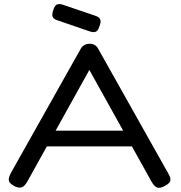

<svg xmlns="http://www.w3.org/2000/svg" viewBox="-20 -905 883 939"><path d="M805 -53Q813 -39 813.5 -28.5Q814 -18 806.5 -10Q799 -2 783 6Q761 17 748 12Q735 7 722 -15L417 -563L113 -16Q100 6 87 11Q74 16 51 6Q37 -2 29.5 -10Q22 -18 23 -29.5Q24 -41 32 -57L374 -665Q380 -677 391.5 -684Q403 -691 418 -691Q429 -691 437 -688Q445 -685 451 -679Q457 -673 461 -665ZM175 -189 209 -266H618L652 -189ZM420 -751 263 -805Q243 -811 238 -822Q233 -833 240 -854Q247 -877 257.5 -882.5Q268 -888 287 -882L446 -828Q465 -822 470 -810.5Q475 -799 467 -778Q460 -756 450 -750.5Q440 -745 420 -751Z"/></svg>

Font: Fredoka SemiExpanded
Style: Regular
Weight: 400
Width: 6
Designer: Ben Nathan
Foundry: Milena B. Brandão, Ben Nathan
Version: Version 2.001